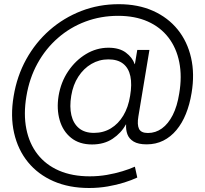

<svg xmlns="http://www.w3.org/2000/svg" viewBox="-20 -728 1004 941"><path d="M416.5 193.4Q318.4 193.4 242.4 160.2Q166.5 127 117.2 66.7Q67.9 6.3 49.1 -76.2Q30.3 -158.7 46.9 -256.8Q63 -355 108.6 -437.5Q154.3 -520 223.1 -580.3Q292 -640.6 378.2 -674.1Q464.4 -707.5 562 -707.5Q656.7 -707.5 730 -674.8Q803.2 -642.1 850.8 -583.3Q898.4 -524.4 916.5 -444.8Q934.6 -365.2 918.9 -272Q909.7 -215.8 891.1 -169.9Q872.6 -124 844.7 -90.6Q816.9 -57.1 780.3 -38.8Q743.7 -20.5 698.7 -20.5Q657.7 -20.5 635 -34.2Q612.3 -47.9 604.2 -70.3Q596.2 -92.8 598.1 -117.7H596.7Q574.2 -76.2 532.2 -48.1Q490.2 -20 431.2 -20Q368.7 -20 328.4 -52.5Q288.1 -85 272.5 -139.2Q256.8 -193.4 267.1 -257.8Q278.3 -325.7 314.2 -378.9Q350.1 -432.1 401.6 -463.1Q453.1 -494.1 511.7 -494.1Q564.9 -494.1 596.9 -470.2Q628.9 -446.3 640.1 -413.6H641.1L652.8 -483.4H712.4L658.2 -157.2Q651.4 -116.7 661.4 -96.4Q671.4 -76.2 705.1 -76.2Q742.7 -76.2 773.7 -98.6Q804.7 -121.1 826.7 -164.3Q848.6 -207.5 858.4 -270Q872.6 -353.5 858.6 -423.3Q844.7 -493.2 805.4 -544.2Q766.1 -595.2 703.9 -622.8Q641.6 -650.4 559.1 -650.4Q474.1 -650.4 398.9 -622.3Q323.7 -594.2 263.7 -541.7Q203.6 -489.3 163.8 -417Q124 -344.7 109.4 -256.3Q94.7 -168.5 109.1 -96.2Q123.5 -23.9 164.1 28.1Q204.6 80.1 269.3 108.2Q334 136.2 419.9 136.2Q462.9 136.2 503.7 129.2Q544.4 122.1 579.8 111.3Q615.2 100.6 641.1 88.9L652.8 142.1Q626 154.8 588.9 166.5Q551.8 178.2 507.8 185.8Q463.9 193.4 416.5 193.4ZM440.4 -76.7Q486.8 -76.7 523.4 -98.9Q560.1 -121.1 584.5 -161.9Q608.9 -202.6 617.7 -258.3Q627.4 -314.9 618.9 -354.7Q610.4 -394.5 583.5 -415.8Q556.6 -437 511.2 -437Q466.3 -437 428.2 -414.8Q390.1 -392.6 364 -352.5Q337.9 -312.5 329.1 -258.3Q320.3 -204.6 329.8 -163.6Q339.4 -122.6 367.2 -99.6Q395 -76.7 440.4 -76.7Z"/></svg>

Font: Inter 28pt Light
Style: Italic
Weight: 300
Italic angle: -9.3988°
Designer: Rasmus Andersson
Foundry: rsms
Version: Version 4.001;git-66647c0bb